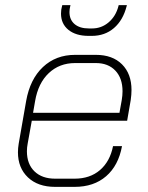

<svg xmlns="http://www.w3.org/2000/svg" viewBox="-20 -721 578 749"><path d="M50 -127Q50 -143 53 -161L82 -327Q97 -412 147.5 -459.5Q198 -507 273 -507H354Q419 -507 456 -470Q493 -433 493 -370Q493 -352 490 -331L476 -250H104L88 -161Q85 -146 85 -131Q85 -81 114.5 -52.5Q144 -24 195 -24H271Q331 -24 370 -57.5Q409 -91 421 -151H456Q442 -75 394 -33.5Q346 8 271 8H195Q128 8 89 -29Q50 -66 50 -127ZM446 -281 455 -331Q458 -349 458 -365Q458 -416 430 -445.5Q402 -475 354 -475H273Q212 -475 170.5 -436Q129 -397 117 -327L109 -281ZM218 -668Q218 -684 222 -697L223 -701H255L254 -697Q251 -685 251 -674Q251 -644 271 -627Q291 -610 327 -610H339Q376 -610 404 -634Q432 -658 442 -697L443 -701H475L474 -697Q460 -642 424.5 -611.5Q389 -581 338 -581H326Q276 -581 247 -604.5Q218 -628 218 -668Z"/></svg>

Font: Bai Jamjuree ExtraLight
Style: Italic
Weight: 275
Italic angle: -10°
Version: Version 1.000; ttfautohint (v1.6)